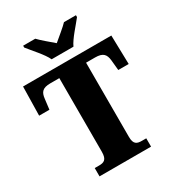

<svg xmlns="http://www.w3.org/2000/svg" viewBox="-217 -1056 1075 1181"><g transform="rotate(-30 320.5 -465.5)"><path d="M243 -771H398C418 -816 479 -880 508 -918V-931H423C403 -909 348 -865 320 -841C292 -865 239 -909 219 -931H133V-918C162 -880 223 -816 243 -771ZM138 0H504V-59H474C439 -59 416 -66 416 -120V-647H480C536 -647 553 -626 558 -582L565 -509H639L634 -714H7L3 -509H76L85 -582C90 -626 106 -647 162 -647H226V-124C226 -67 203 -59 168 -59H138Z"/></g></svg>

Font: Noto Serif Bengali SemiCondensed Black
Style: Regular
Weight: 900
Width: 4
Designer: Juan Bruce, Universal Thirst, Indian Type Foundry and the Monotype Design Team.
Foundry: Monotype Imaging Inc.
Version: Version 2.003